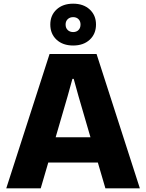

<svg xmlns="http://www.w3.org/2000/svg" viewBox="-20 -1022 793 1042"><path d="M249 -729H504L739 0H552L511 -140H242L201 0H14ZM471 -277 406 -500 380 -594H373L347 -500L282 -277ZM253 -889Q253 -939 287 -970.5Q321 -1002 377 -1002Q433 -1002 467 -970.5Q501 -939 501 -889Q501 -838 467 -806.5Q433 -775 377 -775Q321 -775 287 -806.5Q253 -838 253 -889ZM417 -889Q417 -907 406 -918Q395 -929 377 -929Q359 -929 347.5 -918Q336 -907 336 -889Q336 -870 347.5 -859Q359 -848 377 -848Q395 -848 406 -859Q417 -870 417 -889Z"/></svg>

Font: Mona Sans ExtraBold
Style: Regular
Weight: 800
Designer: Deni Anggara
Foundry: GitHub
Version: Version 2.000